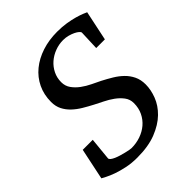

<svg xmlns="http://www.w3.org/2000/svg" viewBox="-205 -798 926 926"><g transform="rotate(-45 258.0 -335.5)"><path d="M481 -498H421.9L425.8 -599.1Q425.8 -604 418.5 -610.6Q411.1 -617.2 398.7 -623.3Q386.2 -629.4 370.1 -633.8Q354 -638.2 335.9 -638.2Q307.1 -638.2 280 -627.9Q252.9 -617.7 231.9 -599.4Q210.9 -581.1 198.5 -555.9Q186 -530.8 186 -501Q186 -474.1 200.7 -453.9Q215.3 -433.6 236.8 -418Q258.3 -402.3 282.7 -390.6Q307.1 -378.9 327.1 -369.1Q353.5 -355.5 378.7 -340.3Q403.8 -325.2 423.3 -306.2Q442.9 -287.1 454.8 -262.5Q466.8 -237.8 466.8 -205.1Q466.8 -168.9 451.9 -129.9Q437 -90.8 403.8 -58.3Q370.6 -25.9 317.6 -4.9Q264.6 16.1 188 16.1Q149.4 16.1 116.5 9Q83.5 2 58.3 -7.1Q33.2 -16.1 16.8 -24.7Q0.5 -33.2 -4.9 -36.1L28.8 -196.8H97.2L85.9 -82Q85.4 -76.2 92.8 -70.3Q100.1 -64.5 111.8 -59.3Q123.5 -54.2 137.7 -50Q151.9 -45.9 164.8 -42.7Q177.7 -39.6 187.7 -37.8Q197.8 -36.1 201.2 -36.1Q233.4 -36.1 262.7 -46.1Q292 -56.2 314.2 -75Q336.4 -93.8 349.6 -120.8Q362.8 -147.9 362.8 -182.1Q362.8 -207.5 347.9 -227.3Q333 -247.1 311.3 -262.7Q289.6 -278.3 265.1 -290.3Q240.7 -302.2 222.2 -312Q195.8 -325.7 170.9 -340.6Q146 -355.5 126.7 -373.8Q107.4 -392.1 95.7 -415Q84 -438 84 -467.8Q84 -517.6 103.5 -558.1Q123 -598.6 158 -627.2Q192.9 -655.8 240.5 -671.4Q288.1 -687 344.2 -687Q377.9 -687 406.7 -682.4Q435.5 -677.7 457.5 -671.4Q479.5 -665 493.9 -659.2Q508.3 -653.3 513.2 -650.9Z"/></g></svg>

Font: Charis SIL Phon
Style: Italic
Weight: 400
Italic angle: -11°
Foundry: SIL International
Version: Version 5.000